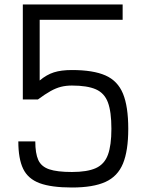

<svg xmlns="http://www.w3.org/2000/svg" viewBox="-20 -820 640 854"><path d="M300 14Q208.5 14 156.5 -5.2Q104.5 -24.5 83 -69.2Q61.5 -114 61.5 -191H137Q137 -138 150.2 -108.5Q163.5 -79 198.8 -67Q234 -55 300 -55Q368 -55 406.2 -72.2Q444.5 -89.5 460 -131.5Q475.5 -173.5 475.5 -247Q475.5 -323 460 -364.5Q444.5 -406 406.2 -422.8Q368 -439.5 300 -439.5Q274 -439.5 251.8 -434Q229.5 -428.5 205.2 -415Q181 -401.5 148.5 -377.5H81.5V-800H525.5V-732H156.5V-462Q187.5 -488 219.8 -498.2Q252 -508.5 300 -508.5Q394.5 -508.5 449 -484.5Q503.5 -460.5 527 -403.5Q550.5 -346.5 550.5 -247Q550.5 -149.5 527 -92.5Q503.5 -35.5 449 -10.8Q394.5 14 300 14Z"/></svg>

Font: Victor Mono Thin
Style: Regular
Weight: 100
Monospace: yes
Designer: Rune Bjørnerås
Version: Version 1.561;gftools[0.9.30]